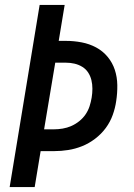

<svg xmlns="http://www.w3.org/2000/svg" viewBox="-20 -755 540 775"><path d="M19 0 140 -735H241L217 -590H246Q278 -590 309.5 -584Q341 -578 368 -563.5Q395 -549 414.5 -525.5Q434 -502 443.5 -473Q453 -444 453.5 -411.5Q454 -379 449 -347Q445 -319 435 -291Q425 -263 407 -238.5Q389 -214 364 -195Q339 -176 311.5 -165Q284 -154 255.5 -149.5Q227 -145 199 -145H144L120 0ZM158 -233H198Q215 -233 233 -236Q251 -239 268 -246.5Q285 -254 300 -266Q315 -278 325.5 -293.5Q336 -309 341.5 -326Q347 -343 350 -361Q353 -379 353 -397Q353 -415 349 -431.5Q345 -448 336 -462Q327 -476 312.5 -485Q298 -494 281 -498Q264 -502 246 -502H203Z"/></svg>

Font: Iosevka Term Curly SmBd Obl
Style: Regular
Weight: 600
Italic angle: -9°
Designer: Belleve Invis
Foundry: Belleve Invis
Version: Version 32.3.0